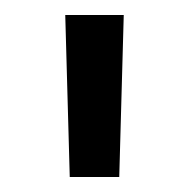

<svg xmlns="http://www.w3.org/2000/svg" viewBox="-20 -710 251 256"><path d="M139 -474H73L67 -690H145Z"/></svg>

Font: Exo 2.0 Medium
Style: Regular
Weight: 500
Designer: Natanael Gama
Version: Version 1.001;PS 001.001;hotconv 1.0.70;makeotf.lib2.5.58329